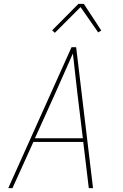

<svg xmlns="http://www.w3.org/2000/svg" viewBox="-20 -981 640 1001"><path d="M23 0 353 -735H377L465 0H443L414 -241H154L45 0ZM162 -260H412L384 -490Q378 -543 372 -596Q366 -649 360 -702Q336 -649 313 -596Q290 -543 266 -490ZM266 -810 252 -823 389 -961H417L508 -822L492 -812L400 -944Z"/></svg>

Font: Iosevka Thin Extended Oblique
Style: Regular
Weight: 100
Width: 7
Italic angle: -9°
Monospace: yes
Designer: Belleve Invis
Foundry: Belleve Invis
Version: Version 32.5.0; ttfautohint (v1.8.4)